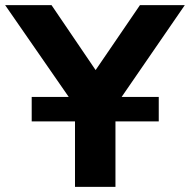

<svg xmlns="http://www.w3.org/2000/svg" viewBox="-50 -725 737 745"><path d="M241 0V-363L272 -269L-30 -705H150L334 -434H308L493 -705H667L367 -269L398 -363V0ZM73 -254V-349H566V-254Z"/></svg>

Font: Nunito Sans 11pt ExtraBold
Style: Regular
Weight: 800
Version: Version 3.101;gftools[0.9.27]